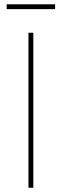

<svg xmlns="http://www.w3.org/2000/svg" viewBox="-20 -881 290 901"><path d="M136.4 -727.3V0H113.6V-727.3ZM238.6 -860.8V-838.1H11.4V-860.8Z"/></svg>

Font: Inter Thin BETA
Style: Regular
Weight: 100
Designer: Rasmus Andersson
Foundry: rsms
Version: Version 3.011;git-f93a4a705